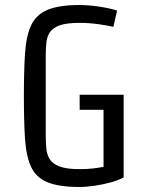

<svg xmlns="http://www.w3.org/2000/svg" viewBox="-20 -732 592 764"><path d="M472 -355V-26Q452 -15 421.5 -6.5Q391 2 357.5 7Q324 12 296 12Q214 12 168.5 -7Q123 -26 103.5 -68.5Q84 -111 79.5 -180Q75 -249 75 -349Q75 -449 79.5 -518.5Q84 -588 103.5 -630.5Q123 -673 168.5 -692.5Q214 -712 296 -712Q331 -712 372.5 -706Q414 -700 446 -690L431 -625Q412 -630 373.5 -635.5Q335 -641 297 -641Q246 -641 218.5 -631.5Q191 -622 179 -604.5Q167 -587 164.5 -563Q162 -539 162 -510V-193Q162 -164 164.5 -139.5Q167 -115 179 -97Q191 -79 218.5 -69Q246 -59 297 -59Q326 -59 348 -61.5Q370 -64 392 -68V-295H297V-355Z"/></svg>

Font: Strait
Style: Regular
Weight: 400
Designer: Eduardo Rodriguez Tunni
Foundry: Eduardo Rodriguez Tunni
Version: Version 1.002; ttfautohint (v1.8.4.7-5d5b);gftools[0.9.23]